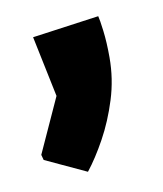

<svg xmlns="http://www.w3.org/2000/svg" viewBox="-48 -174 330 388"><g transform="rotate(-10 117.0 20.0)"><path d="M19 134 16 123 67 11 41 -114 178 -133Q180 -126 183 -102Q186 -78 186 -47Q186 -3 173 38.5Q160 80 141 114.5Q122 149 103 173Z"/></g></svg>

Font: Kreon
Style: Bold
Weight: 700
Designer: Julia Petretta
Foundry: Julia Petretta and Eli Heuer
Version: Version 2.002